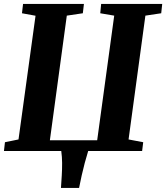

<svg xmlns="http://www.w3.org/2000/svg" viewBox="-20 -763 840 970"><path d="M288 186.5Q290 156 292 124Q294 92 293.8 60.2Q293.5 28.5 289.5 0H0L5 -44.5L73.5 -58.5L159.5 -683.5L91 -696L96.5 -743H404L398.5 -696L317.5 -684L232 -54.5H471L557 -684L486.5 -696L491 -743H799.5L794.5 -696L714.5 -684L629.5 -58.5L703.5 -44.5L698 0H425.5Q416.5 29 408.2 60Q400 91 392.8 123Q385.5 155 379.5 186.5Z"/></svg>

Font: Merriweather 36pt ExtraBold
Style: Italic
Weight: 800
Italic angle: -7.8°
Version: Version 2.101